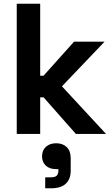

<svg xmlns="http://www.w3.org/2000/svg" viewBox="-20 -720 604 1032"><path d="M70 0V-700H196V-313H214L378 -496H542L313 -256L550 0H388L214 -197H196V0ZM223 292V233H253Q276 233 285 224Q294 215 294 195V189H281Q246 189 226 170Q206 151 206 120Q206 88 227 69Q248 50 282 50Q317 50 338.5 70.5Q360 91 360 130V198Q360 243 333.5 267.5Q307 292 256 292Z"/></svg>

Font: Space Grotesk Light
Style: Bold
Weight: 700
Version: Version 2.000